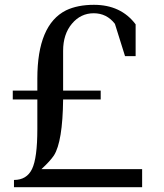

<svg xmlns="http://www.w3.org/2000/svg" viewBox="-20 -777 680 797"><path d="M398 -364H242Q240 -189 204 -132Q188 -108 152 -75H570V0H38V-30Q91 -30 113 -75.5Q135 -121 135 -241V-364H33V-401H135V-451Q135 -674 254 -734Q302 -757 370 -757Q482 -757 543 -676V-544H499L457 -678Q423 -722 369 -722Q315 -722 278.5 -678.5Q242 -635 242 -566V-401H398Z"/></svg>

Font: Ledger
Style: Regular
Weight: 400
Designer: Denis Masharov
Foundry: Denis Masharov
Version: 1.001